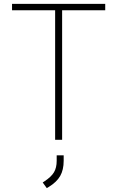

<svg xmlns="http://www.w3.org/2000/svg" viewBox="-20 -720 604 989"><path d="M264 -667H42V-700H522V-667H300V0H264ZM200 220 209 214Q244 191 258 167.5Q272 144 272 108V80H308V108Q308 155 290 186.5Q272 218 231 243L221 249Z"/></svg>

Font: Bai Jamjuree ExtraLight
Style: Regular
Weight: 275
Designer: Katatrad Aksorn Co.,Ltd.
Foundry: Cadson Demak Co.,Ltd.
Version: Version 1.000; ttfautohint (v1.6)